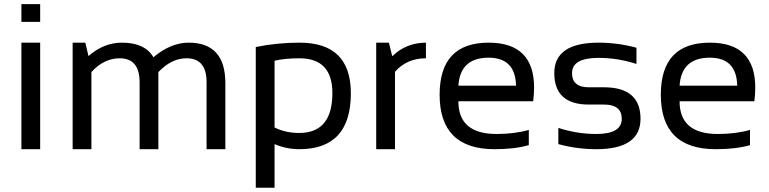

<svg xmlns="http://www.w3.org/2000/svg" viewBox="-20 -718 3703 924"><path d="M173.3 -512.7V0H83V-512.7ZM173.3 -698.2V-612.8H83V-698.2Z M329.6 0V-512.7H390.6L405.8 -448.2Q479.5 -512.7 566.4 -512.7Q677.7 -512.7 718.3 -442.4Q801.8 -512.7 887.7 -512.7Q1064.5 -512.7 1064.5 -317.9V0H974.1V-322.8Q974.1 -437.5 877.4 -437.5Q805.2 -437.5 742.2 -371.1V0H651.9V-321.3Q651.9 -437.5 556.2 -437.5Q480 -437.5 419.9 -371.1V0Z M1301.3 -104.5Q1354.5 -78.1 1419.9 -78.1Q1579.6 -78.1 1579.6 -270Q1579.6 -437.5 1420.9 -437.5Q1352.5 -437.5 1301.3 -425.8ZM1210.9 -491.7Q1313 -512.7 1421.9 -512.7Q1668.5 -512.7 1668.5 -269Q1668.5 0 1420.4 0Q1358.9 0 1301.3 -24.4V185.5H1210.9Z M1790.5 0V-512.7H1851.6L1867.7 -447.3Q1935.1 -512.7 2029.8 -512.7V-437.5Q1938 -437.5 1880.9 -372.6V0Z M2331.5 -512.7Q2550.3 -512.7 2550.3 -296.4Q2550.3 -265.6 2545.9 -230.5H2186Q2186 -73.2 2369.6 -73.2Q2457 -73.2 2524.9 -92.8V-19.5Q2457 0 2359.9 0Q2095.7 0 2095.7 -262.2Q2095.7 -512.7 2331.5 -512.7ZM2186 -305.7H2463.4Q2460.4 -440.4 2331.5 -440.4Q2194.8 -440.4 2186 -305.7Z M2667 -24.4V-102.5Q2757.3 -73.2 2849.6 -73.2Q2972.2 -73.2 2972.2 -146.5Q2972.2 -214.8 2886.7 -214.8H2813.5Q2647.5 -214.8 2647.5 -366.2Q2647.5 -512.7 2860.8 -512.7Q2952.6 -512.7 3043 -488.3V-410.2Q2952.6 -439.5 2860.8 -439.5Q2732.9 -439.5 2732.9 -366.2Q2732.9 -297.9 2813.5 -297.9H2886.7Q3062.5 -297.9 3062.5 -146.5Q3062.5 0 2849.6 0Q2757.3 0 2667 -24.4Z M3396 -512.7Q3614.7 -512.7 3614.7 -296.4Q3614.7 -265.6 3610.4 -230.5H3250.5Q3250.5 -73.2 3434.1 -73.2Q3521.5 -73.2 3589.4 -92.8V-19.5Q3521.5 0 3424.3 0Q3160.2 0 3160.2 -262.2Q3160.2 -512.7 3396 -512.7ZM3250.5 -305.7H3527.8Q3524.9 -440.4 3396 -440.4Q3259.3 -440.4 3250.5 -305.7Z"/></svg>

Font: Sansation
Style: Regular
Weight: 400
Designer: Bernd Montag
Version: Version 1.301